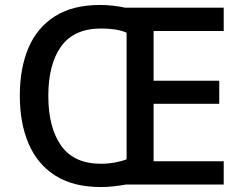

<svg xmlns="http://www.w3.org/2000/svg" viewBox="-20 -745 983 775"><path d="M384 -725Q410 -725 436.5 -722Q463 -719 485 -714H883V-620H600V-419H865V-326H600V-94H883V0H488Q466 4 439.5 7Q413 10 387 10Q276 10 203.5 -36Q131 -82 95.5 -165Q60 -248 60 -359Q60 -470 95 -552Q130 -634 202 -679.5Q274 -725 384 -725ZM389 -630Q279 -630 227 -558Q175 -486 175 -358Q175 -231 226.5 -157.5Q278 -84 388 -84Q416 -84 443.5 -89Q471 -94 491 -102V-613Q471 -622 444 -626Q417 -630 389 -630Z"/></svg>

Font: Noto Sans NKo Unjoined Medium
Style: Regular
Weight: 500
Designer: Monotype Design Team
Foundry: Monotype Imaging Inc.
Version: Version 2.004